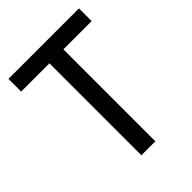

<svg xmlns="http://www.w3.org/2000/svg" viewBox="-202 -804 908 908"><g transform="rotate(-45 252.0 -350.0)"><path d="M205.5 0V-615H16.5V-700H488V-615H299V0Z"/></g></svg>

Font: Cabin
Style: Regular
Weight: 400
Width: 4
Designer: Pablo Impallari
Foundry: Pablo Impallari. http://www.impallari.com Igino Marini. http://www.ikern.com
Version: Version 3.001